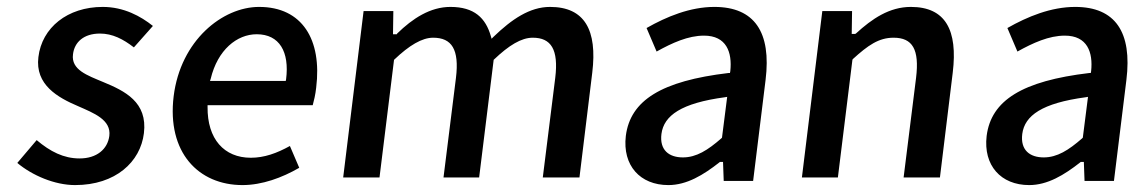

<svg xmlns="http://www.w3.org/2000/svg" viewBox="-20 -523 3307 555"><path d="M197 12C314 12 386 -55 396 -138C407 -228 341 -260 278 -286C233 -305 185 -321 191 -366C195 -401 222 -426 269 -426C305 -426 336 -410 367 -386L422 -448C387 -476 338 -503 277 -503C175 -503 101 -443 91 -358C81 -278 147 -241 206 -216C251 -196 302 -177 296 -130C291 -92 260 -65 210 -65C164 -65 125 -85 86 -118L30 -52C73 -16 138 12 197 12Z M681 12C737 12 795 -9 845 -38L818 -101C780 -80 744 -67 705 -67C628 -67 579 -121 580 -214V-219H884C887 -230 892 -250 894 -270C911 -408 854 -503 729 -503C623 -503 502 -406 482 -245C462 -82 554 12 681 12ZM589 -295C609 -379 665 -424 722 -424C788 -424 817 -373 807 -294L806 -289H587Z M1077 -10 1119 -350 1120 -351C1163 -392 1200 -414 1232 -414C1286 -414 1308 -380 1298 -298L1262 -10H1365L1407 -350L1408 -351C1451 -392 1487 -414 1520 -414C1573 -414 1595 -380 1585 -298L1549 -10H1655L1692 -313C1707 -436 1670 -503 1570 -503C1511 -503 1459 -467 1407 -417L1401 -411L1399 -418C1384 -471 1351 -503 1282 -503C1224 -503 1173 -470 1128 -426L1127 -424H1116L1117 -491H1031L972 -10Z M1912 12C1965 12 2013 -17 2060 -54L2061 -55H2070L2072 0H2157L2193 -292C2210 -430 2161 -503 2045 -503C1975 -503 1907 -475 1849 -442L1878 -374C1923 -399 1969 -420 2015 -420C2080 -420 2097 -372 2091 -317L2090 -312H2086C1892 -289 1802 -233 1789 -130C1779 -45 1830 12 1912 12ZM2076 -242 2082 -243 2067 -125 2065 -123C2026 -89 1993 -68 1954 -68C1914 -68 1886 -89 1892 -136C1899 -189 1949 -225 2076 -242Z M2402 -10 2444 -350 2445 -352C2489 -392 2520 -414 2563 -414C2618 -414 2638 -380 2628 -298L2592 -10H2697L2734 -313C2749 -436 2713 -503 2613 -503C2551 -503 2501 -469 2454 -426L2452 -425H2442L2443 -491H2357L2298 -10Z M2955 12C3008 12 3056 -17 3103 -54L3104 -55H3113L3115 0H3200L3236 -292C3253 -430 3204 -503 3088 -503C3018 -503 2950 -475 2892 -442L2921 -374C2966 -399 3012 -420 3058 -420C3123 -420 3140 -372 3134 -317L3133 -312H3129C2935 -289 2845 -233 2832 -130C2822 -45 2873 12 2955 12ZM3119 -242 3125 -243 3110 -125 3108 -123C3069 -89 3036 -68 2997 -68C2957 -68 2929 -89 2935 -136C2942 -189 2992 -225 3119 -242Z"/></svg>

Font: Falling Sky
Style: LightObl
Weight: 400
Designer: Paul D. Hunt
Foundry: Adobe Systems Incorporated
Version: Version 1.02